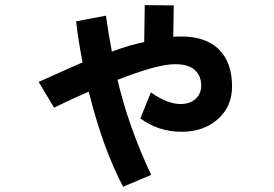

<svg xmlns="http://www.w3.org/2000/svg" viewBox="-20 -666 1040 730"><path d="M269.5 -585 382.8 -606.4Q391.6 -542 405.3 -469.7Q475.6 -496.1 528.3 -505.9L530.3 -646.5L640.6 -645.5L638.7 -526.4Q649.4 -527.3 668 -527.3Q763.7 -527.3 813 -477.5Q862.3 -427.7 862.3 -336.9Q862.3 -260.7 808.1 -212.9Q753.9 -165 670.9 -165Q582 -165 513.7 -215.8L553.7 -314.5Q617.2 -270.5 666 -270.5Q702.1 -270.5 723.6 -290Q745.1 -309.6 745.1 -340.8Q745.1 -377 721.2 -399.4Q697.3 -421.9 645.5 -421.9Q578.1 -421.9 426.8 -362.3Q468.8 -183.6 554.7 -1L448.2 43.9Q372.1 -98.6 317.4 -317.4Q272.5 -298.8 185.5 -256.8L127 -354.5Q269.5 -418.9 293.9 -428.7Q276.4 -519.5 269.5 -585Z"/></svg>

Font: Gothic A1
Style: Bold
Weight: 700
Version: Version 2.50